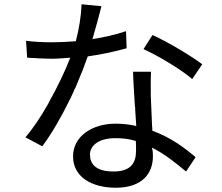

<svg xmlns="http://www.w3.org/2000/svg" viewBox="-20 -825 1040 899"><path d="M391 -561C457 -570 519 -584 573 -599L570 -679C519 -662 466 -650 413 -642C430 -700 446 -760 455 -796L362 -805C360 -751 350 -688 335 -632C296 -629 261 -627 225 -627C182 -627 139 -629 102 -634L107 -555C120 -554 133 -553 146 -553L156 -552C180 -551 203 -550 225 -550C254 -550 279 -553 309 -555C285 -493 250 -419 210 -348L205 -338C172 -280 136 -225 99 -182L178 -140C222 -199 267 -277 307 -359L312 -369C316 -378 321 -388 325 -397L329 -407L334 -416L338 -426C358 -472 376 -518 391 -561ZM927 -524C880 -560 766 -629 694 -661L652 -595C719 -565 826 -501 880 -455L927 -524ZM696 -93C696 -105 696 -119 691 -134C756 -102 808 -57 851 -22L896 -89C844 -133 779 -182 693 -213V-224L692 -236C690 -291 687 -345 686 -378C686 -382 686 -387 686 -392V-401C685 -429 686 -457 687 -489H603C604 -445 608 -391 611 -337L612 -327C612 -325 612 -323 613 -322V-311C615 -285 616 -259 618 -235C587 -242 556 -246 522 -246C409 -246 322 -185 322 -93C322 6 413 54 522 54C646 54 696 -13 696 -93ZM401 -100C401 -146 446 -178 519 -178C555 -178 584 -175 616 -165C617 -148 617 -133 617 -119C617 -65 595 -22 512 -22C439 -22 406 -49 402 -91V-98L401 -100Z"/></svg>

Font: Glow Sans SC Normal Book
Style: Regular
Weight: 500
Designer: Ryoko NISHIZUKA (kana, bopomofo & ideographs); Paul D. Hunt (Latin, Greek & Cyrillic); Sandoll Communications, Soo-young
Version: Version 0.93